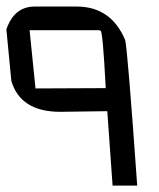

<svg xmlns="http://www.w3.org/2000/svg" viewBox="-20 -582 499 602"><path d="M88.9 -561.5H220.2Q328.6 -561.5 372.6 -456.1Q380.4 -421.9 410.2 0H333L316.4 -233.4L168.9 -231.4Q44.4 -231.4 15.6 -328.1L0 -489.7Q24.4 -561.5 88.9 -561.5ZM72.8 -487.3 91.3 -304.7 311.5 -305.7Q302.2 -485.4 295.4 -485.4L290.5 -487.3Z"/></svg>

Font: Kadhim
Style: Regular
Weight: 400
Designer: Developer/ Husham Jawad
Version: Version 1.00;December 29, 2020;FontCreator 13.0.0.2683 32-bi